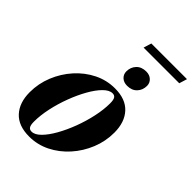

<svg xmlns="http://www.w3.org/2000/svg" viewBox="-246 -962 1089 1089"><g transform="rotate(45 298.0 -418.0)"><path d="M344.5 -525Q430.5 -525 475 -476.5Q519.5 -428 519.5 -344.5Q519.5 -275 493.5 -211Q467.5 -147 422 -96.2Q376.5 -45.5 317.8 -16.2Q259 13 193 13Q106.5 13 62 -35.5Q17.5 -84 17.5 -167.5Q17.5 -237 43.5 -301Q69.5 -365 115 -415.8Q160.5 -466.5 219.5 -495.8Q278.5 -525 344.5 -525ZM183 -16.5Q208.5 -16.5 236.5 -44.5Q264.5 -72.5 291 -119.5Q317.5 -166.5 338.8 -223Q360 -279.5 372.5 -337.5Q385 -395.5 385 -445.5Q385 -472.5 377.8 -484Q370.5 -495.5 354.5 -495.5Q329 -495.5 301 -467.5Q273 -439.5 246.5 -392.5Q220 -345.5 198.8 -289Q177.5 -232.5 165 -174.5Q152.5 -116.5 152.5 -66.5Q152.5 -39.5 159.8 -28Q167 -16.5 183 -16.5ZM382 -583.5Q355 -583.5 338.2 -599.2Q321.5 -615 321.5 -638.5Q321.5 -672 343 -695Q364.5 -718 402.5 -718Q429.5 -718 446.2 -702.2Q463 -686.5 463 -663Q463 -629.5 441.5 -606.5Q420 -583.5 382 -583.5ZM295.5 -803 310 -850.5H596L581.5 -803Z"/></g></svg>

Font: Newsreader Display
Style: Bold Italic
Weight: 700
Italic angle: -17°
Designer: Hugues Gentile
Foundry: Production Type
Version: Version 1.001